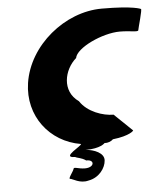

<svg xmlns="http://www.w3.org/2000/svg" viewBox="-52 -614 684 817"><g transform="rotate(-5 290.0 -205.0)"><path d="M73 -280C52 -140 143 -24 274 -2C284 3 181 51 245 51C255 57 271 56 291 70C328 68 325 103 283 103C254 103 236 91 234 101C232 111 206 142 216 142C226 142 256 166 293 156C340 148 367 108 369 77C372 45 328 27 292 25C357 25 375 3 375 3C389 4 403 -1 412 -10C485 -18 506 -41 500 -41L424 -114C379 -114 313 -136 282 -184C213 -232 234 -323 286 -368C293 -411 406 -464 481 -464C526 -464 559 -454 560 -463C561 -472 585 -552 579 -552C579 -552 550 -568 413 -568C255 -568 97 -439 73 -280Z"/></g></svg>

Font: Ampere
Style: SCIta
Weight: 400
Version: Version 1